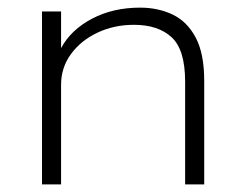

<svg xmlns="http://www.w3.org/2000/svg" viewBox="-20 -483 640 503"><path d="M90 0V-453H140V-357Q166 -405 221 -434Q276 -463 347 -463Q394 -463 432 -445Q470 -427 492.5 -385Q515 -343 515 -271V0H465V-269Q465 -353 429.5 -385.5Q394 -418 331 -418Q279 -418 235.5 -397.5Q192 -377 166 -341.5Q140 -306 140 -261V0Z"/></svg>

Font: Inconsolata Expanded Light
Style: Regular
Weight: 300
Width: 7
Monospace: yes
Designer: Raph Levien, Cyreal, Brenton Simpson
Foundry: Raph Levien, Cyreal, Google
Version: Version 3.001; ttfautohint (v1.8.2.53-6de2)